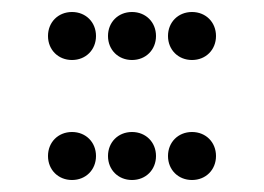

<svg xmlns="http://www.w3.org/2000/svg" viewBox="-20 -410 440 320"><path d="M100 -310C123 -310 140 -327 140 -350C140 -373 123 -390 100 -390C77 -390 60 -373 60 -350C60 -327 77 -310 100 -310ZM200 -310C223 -310 240 -327 240 -350C240 -373 223 -390 200 -390C177 -390 160 -373 160 -350C160 -327 177 -310 200 -310ZM300 -310C323 -310 340 -327 340 -350C340 -373 323 -390 300 -390C277 -390 260 -373 260 -350C260 -327 277 -310 300 -310ZM100 -110C123 -110 140 -127 140 -150C140 -173 123 -190 100 -190C77 -190 60 -173 60 -150C60 -127 77 -110 100 -110ZM200 -110C223 -110 240 -127 240 -150C240 -173 223 -190 200 -190C177 -190 160 -173 160 -150C160 -127 177 -110 200 -110ZM300 -110C323 -110 340 -127 340 -150C340 -173 323 -190 300 -190C277 -190 260 -173 260 -150C260 -127 277 -110 300 -110Z"/></svg>

Font: TINY 5x3 80
Style: Regular
Weight: 200
Designer: Jack Halten Fahnestock
Foundry: Velvetyne Type Foundry
Version: Version 1.002;hotconv 1.0.109;makeotfexe 2.5.65596